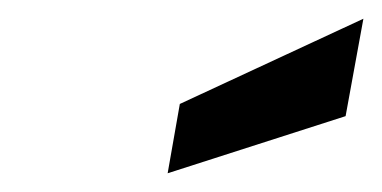

<svg xmlns="http://www.w3.org/2000/svg" viewBox="-20 -770 408 205"><path d="M349 -646 159 -585 172 -659 368 -750Z"/></svg>

Font: Cabin
Style: Bold Italic
Weight: 700
Designer: Pablo Impallari
Foundry: Pablo Impallari. www.impallari.com Igino Marini. www.ikern.com
Version: Version 1.005